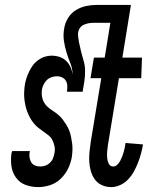

<svg xmlns="http://www.w3.org/2000/svg" viewBox="-20 -755 640 783"><path d="M136 8Q108 8 84 -1Q60 -10 45 -31Q30 -52 26.5 -78Q23 -104 27 -131Q28 -133 28.5 -135Q29 -137 30 -139H102L101 -135Q99 -124 100.5 -113Q102 -102 107.5 -93Q113 -84 123 -80Q133 -76 144 -76Q155 -76 165 -79.5Q175 -83 183.5 -91Q192 -99 196 -109Q200 -119 202 -130Q205 -144 202.5 -157.5Q200 -171 194 -183Q188 -195 178 -203Q168 -211 157 -218.5Q146 -226 136 -234Q126 -242 117.5 -252.5Q109 -263 103 -274Q97 -285 92 -297.5Q87 -310 84 -323.5Q81 -337 79.5 -350.5Q78 -364 78.5 -378Q79 -392 81 -407Q83 -421 87.5 -435Q92 -449 98.5 -462.5Q105 -476 113.5 -488Q122 -500 135 -509.5Q148 -519 162 -523.5Q176 -528 190 -528Q207 -528 222.5 -523Q238 -518 249.5 -507Q261 -496 267.5 -481.5Q274 -467 276 -450Q276 -475 267 -497Q258 -519 251 -542Q244 -565 240.5 -589.5Q237 -614 242 -640Q245 -661 257.5 -681.5Q270 -702 290 -714Q310 -726 331.5 -730.5Q353 -735 375 -735H478L466 -662H363Q353 -662 343.5 -660.5Q334 -659 324 -655Q314 -651 307.5 -643Q301 -635 299 -625Q297 -614 299 -603.5Q301 -593 302 -583Q306 -563 311 -543.5Q316 -524 321.5 -505Q327 -486 327 -465Q327 -444 324 -423L317 -381H253Q255 -393 254.5 -404.5Q254 -416 249 -425Q244 -434 234 -439Q224 -444 212 -444Q202 -444 191 -440.5Q180 -437 172 -429.5Q164 -422 158.5 -411.5Q153 -401 151 -390Q149 -376 151 -362.5Q153 -349 159.5 -337.5Q166 -326 176 -317.5Q186 -309 197 -302Q208 -295 218 -286.5Q228 -278 235.5 -268Q243 -258 250 -247Q257 -236 262 -223.5Q267 -211 269.5 -198Q272 -185 274 -171.5Q276 -158 275.5 -144Q275 -130 273 -115Q269 -91 258 -68Q247 -45 228 -26.5Q209 -8 184.5 0Q160 8 136 8ZM434 8Q413 8 395.5 0Q378 -8 367 -23Q356 -38 350.5 -57Q345 -76 344 -95.5Q343 -115 345 -135.5Q347 -156 350 -176L393 -436H349L363 -520H407L442 -735H514L479 -520H559L556 -436H465L420 -163Q418 -150 417 -137Q416 -124 417 -111.5Q418 -99 423.5 -87.5Q429 -76 442 -76Q451 -76 458.5 -83.5Q466 -91 470.5 -99.5Q475 -108 478.5 -117Q482 -126 484.5 -135Q487 -144 489 -153.5Q491 -163 492 -172L563 -166V-165Q560 -147 555 -128.5Q550 -110 543 -92Q536 -74 526.5 -56.5Q517 -39 503 -24Q489 -9 470.5 -0.5Q452 8 434 8Z"/></svg>

Font: Iosevka Medium Extended
Style: Italic
Weight: 500
Width: 7
Italic angle: -9°
Monospace: yes
Designer: Belleve Invis
Foundry: Belleve Invis
Version: Version 32.5.0; ttfautohint (v1.8.4)